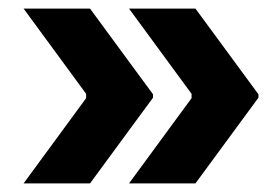

<svg xmlns="http://www.w3.org/2000/svg" viewBox="-20 -498 649 448"><path d="M281 -70H436L583 -270V-278L436 -478H281L427 -279V-269ZM35 -70H190L337 -270V-278L190 -478H35L181 -279V-269Z"/></svg>

Font: Fixel Display Bold
Style: Bold
Weight: 700
Designer: AlfaBravo + MacPaw
Foundry: Kyrylo Tkachov, Marchela Mozhyna, Serhii Makarenko, Maria Weinstein, Zakhar Kryvoshyya
Version: Version 1.211